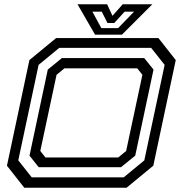

<svg xmlns="http://www.w3.org/2000/svg" viewBox="-20 -878 854 898"><path d="M93.5 0 12.5 -103 117.5 -597 242.5 -700H721L802 -597L697 -103L572 0ZM128.5 -48.5H558.5L655 -128L750 -574.5L687 -654H257L160.5 -574.5L65.5 -128ZM161 -96 118 -150 203.5 -552.5 269.5 -606.5H654.5L698 -552.5L612.5 -150L546 -96ZM192.5 -141.5H533L570 -172L646 -528L622 -558.5H281.5L244.5 -528L168.5 -172ZM424.5 -716 342.5 -858H481L506 -804L554 -858H692.5L550.5 -716ZM454 -746.5H532.5L607 -823.5H563L514.5 -770.5H482.5L456 -823.5H412Z"/></svg>

Font: Tourney Expanded Medium
Style: Italic
Weight: 500
Width: 7
Italic angle: -12°
Designer: Tyler Finck
Foundry: Etcetera Type Co
Version: Version 1.010; ttfautohint (v1.8.3)